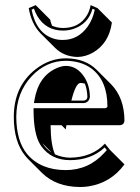

<svg xmlns="http://www.w3.org/2000/svg" viewBox="-20 -668 549 754"><path d="M120.1 -647.9 176.8 -591.3Q179.7 -578.1 184.6 -566.9Q205.1 -558.1 228 -558.1Q292 -558.1 322.3 -609.4Q332.5 -627.4 335.9 -647.9L362.8 -636.2L419.4 -579.6Q408.2 -497.6 344.2 -460.9Q314.9 -444.8 284.7 -444.3Q231.4 -445.3 195.8 -480.5L139.2 -537.1Q103.5 -573.7 92.8 -636.2ZM392.1 -104 412.1 -79.1 468.8 -22.5Q416 49.8 327.6 64Q310.5 66.4 294.4 66.4Q200.7 65.9 145 11.2L88.4 -45.4Q83 -51.3 79.1 -56.2Q34.2 -110.8 34.2 -209Q34.2 -328.1 119.1 -395.5Q174.8 -439 238.8 -439Q314.5 -438.5 359.4 -394L416 -337.4Q468.3 -284.2 468.8 -193.4Q466.8 -177.2 450.7 -176.3H240.7Q238.8 -165 238.3 -159.7L221.7 -176.3H178.7Q179.2 -99.6 195.8 -62Q224.1 -49.3 254.9 -48.8Q341.3 -49.8 392.1 -104ZM313.5 -339.4Q303.7 -342.3 295.4 -342.3Q276.9 -340.3 260.3 -272.9H309.1Q322.3 -274.9 323.2 -287.1Q322.3 -315.9 313.5 -339.4ZM183.1 -68.8 146 -106Q153.8 -94.2 162.6 -85.4Q172.4 -75.7 183.1 -68.8ZM391.1 -88.9Q337.4 -39.1 254.9 -39.1Q181.6 -39.1 142.1 -93.8Q139.2 -97.7 137.7 -100.6Q112.3 -142.6 111.8 -232.9V-243.2H394Q401.4 -245.1 401.9 -250Q401.9 -352.1 338.4 -399.4Q297.9 -428.7 238.8 -429.2Q161.6 -429.2 104 -368.2Q44.4 -304.2 43.9 -209Q44.4 -113.8 86.9 -62.5Q139.6 -0.5 237.8 0Q328.6 0 390.6 -68.8Q395.5 -74.2 399.4 -78.6ZM113.3 -263.2 115.2 -274.4Q130.9 -369.6 203.6 -400.9Q223.1 -409.2 238.8 -409.2Q282.2 -409.2 311 -365.7Q332.5 -332 333 -287.1Q329.6 -265.6 309.1 -263.2ZM113.3 -634.3 104 -629.9Q123 -535.2 194.8 -515.1Q210.9 -510.7 228 -511.2Q286.1 -511.2 324.2 -563.5Q344.7 -592.8 352.1 -629.9L343.3 -633.8Q326.7 -573.7 267.6 -554.2Q248 -547.9 228 -547.9Q160.6 -547.9 126.5 -605Q118.2 -619.1 113.3 -634.3Z"/></svg>

Font: Linux Biolinum Shadow O
Style: Regular
Weight: 400
Designer: Philipp H. Poll
Foundry: Philipp H. Poll
Version: Version 1.0.4